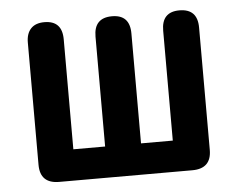

<svg xmlns="http://www.w3.org/2000/svg" viewBox="-42 -553 747 602"><g transform="rotate(-5 331.0 -251.5)"><path d="M121 0Q61 0 61 -59V-444Q61 -472 75.5 -487.5Q90 -503 118 -503Q174 -503 174 -444V-98H274V-444Q274 -503 331 -503Q387 -503 387 -444V-98H487V-444Q487 -503 543 -503Q600 -503 600 -444V-59Q600 0 540 0Z"/></g></svg>

Font: Zen Maru Gothic
Style: Bold
Weight: 700
Designer: Yoshimichi Ohira
Foundry: Positype
Version: Version 1.001